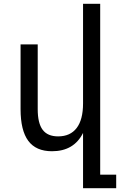

<svg xmlns="http://www.w3.org/2000/svg" viewBox="-20 -780 640 1008"><path d="M416 -82Q368 14 253 14Q169 14 128.5 -40.5Q88 -95 88 -207V-547H178V-207Q178 -133 204 -98.5Q230 -64 285 -64Q349 -64 382.5 -108Q416 -152 416 -237V-760H506V137H590V208H416Z"/></svg>

Font: PlemolJP35 Console
Style: Regular
Weight: 400
Version: v2.0.3; ttfautohint (v1.8.4.7-5d5b-dirty) -l 6 -r 45 -G 200 